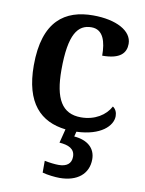

<svg xmlns="http://www.w3.org/2000/svg" viewBox="-88 -610 689 912"><g transform="rotate(10 257.0 -154.0)"><path d="M263 240C348 240 401 197 401 126C401 73 363 39 298 34L304 10C421 6 475 -48 475 -95C475 -113 468 -129 454 -138C431 -94 380 -61 313 -61C221 -61 183 -129 183 -267C183 -441 224 -491 289 -491C346 -491 362 -434 362 -367C449 -367 476 -400 476 -444C476 -507 398 -548 287 -548C153 -548 50 -481 50 -266C50 -83 130 -6 251 8L234 75C277 78 309 91 309 130C309 164 286 180 248 180C230 180 204 177 180 172V229C204 236 242 240 263 240Z"/></g></svg>

Font: Noto Serif Georgian SemiBold
Style: Regular
Weight: 600
Designer: Monotype Design Team, Akaki Razmadze
Foundry: Google LLC
Version: Version 2.003